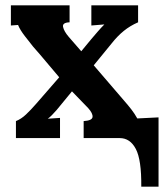

<svg xmlns="http://www.w3.org/2000/svg" viewBox="-20 -520 617 723"><path d="M512 183Q513 82 491.5 41Q470 0 431 0H295V-64Q327 -66 328.5 -79.5Q330 -93 312 -113L251 -176L205 -120Q202 -116 193.5 -106Q185 -96 175.5 -86.5Q166 -77 160 -73L206 -76V0H40V-64Q60 -72 78 -89Q96 -106 116 -129L203 -229Q178 -258 154 -287Q130 -316 105 -344Q93 -359 74 -383.5Q55 -408 48 -426L21 -424V-500H242V-436Q214 -435 217.5 -418.5Q221 -402 239 -381L286 -327L324 -373Q336 -387 348 -401Q360 -415 373 -428L324 -424V-500H500V-436Q470 -423 446 -403.5Q422 -384 400 -356L333 -274L449 -139Q463 -123 475 -107.5Q487 -92 497 -74L577 -78V183Z"/></svg>

Font: Lora
Style: Bold
Weight: 700
Designer: Olga Karpushina, Alexei Vanyashin (Cyrillic)
Foundry: Cyreal
Version: Version 3.006; ttfautohint (v1.8.4.7-5d5b);gftools[0.9.30]